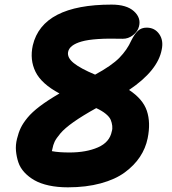

<svg xmlns="http://www.w3.org/2000/svg" viewBox="-20 -761 740 826"><path d="M272 44.9Q227.1 44.9 190.2 36.9Q153.3 28.8 128.2 14.4Q103 0 85 -19.5Q66.9 -39.1 59.1 -62.3Q51.3 -85.4 48.8 -111.3Q46.4 -137.2 53.2 -164.1Q59.6 -190.4 69.1 -210.4Q78.6 -230.5 98.1 -254.4Q117.7 -278.3 151.6 -304Q185.5 -329.6 235.8 -358.9Q158.2 -400.4 132.8 -452.1Q107.4 -503.9 121.1 -565.9Q162.6 -741.2 460 -741.2Q524.4 -741.2 555.9 -712.9Q587.4 -684.6 578.1 -647.9Q572.8 -625.5 552.2 -609.6Q531.7 -593.8 507.8 -594.2Q384.3 -597.7 331.3 -582.5Q278.3 -567.4 272.9 -537.1Q268.6 -512.7 297.4 -489.5Q326.2 -466.3 389.2 -439.9Q460.4 -478.5 493.7 -512.5Q526.9 -546.4 544.9 -586.9Q559.1 -615.2 573.7 -628.7Q588.4 -642.1 610.8 -642.1Q645.5 -642.1 664.8 -614.7Q684.1 -587.4 675.8 -547.9Q659.2 -457.5 535.2 -374Q594.7 -335 611.8 -284.2Q628.9 -233.4 615.2 -166Q606.4 -123 582 -86.2Q557.6 -49.3 516.8 -19.3Q476.1 10.7 413.3 27.8Q350.6 44.9 272 44.9ZM205.1 -119.1Q205.1 -116.7 203.1 -110.8Q231.9 -105 278.8 -105Q351.1 -105 401.4 -127Q451.7 -148.9 460.9 -195.8Q464.4 -206.5 462.9 -219.7Q461.4 -232.9 456.3 -245.4Q451.2 -257.8 435.3 -271Q419.4 -284.2 394 -295.9Q335 -263.2 296.6 -236.1Q258.3 -209 240 -187.3Q221.7 -165.5 215.1 -151.6Q208.5 -137.7 205.1 -119.1Z"/></svg>

Font: Shantell Sans Irregular
Style: Bold Italic
Weight: 700
Italic angle: -11.31°
Designer: Stephen Nixon, Anya Danilova, Shantell Martin
Foundry: Arrow Type
Version: Version 1.006;[9816181b4]